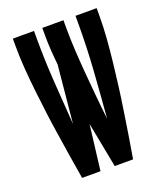

<svg xmlns="http://www.w3.org/2000/svg" viewBox="-136 -824 772 913"><g transform="rotate(-20 250.0 -367.5)"><path d="M121 0Q111 -58 102 -116Q93 -174 84 -232Q75 -290 67.5 -348Q60 -406 53.5 -464.5Q47 -523 42.5 -581.5Q38 -640 38 -698V-735H145V-698Q145 -587 152.5 -476.5Q160 -366 168 -256L196 -547Q192 -585 189.5 -622.5Q187 -660 187 -698V-735H294V-698Q294 -639 297.5 -579.5Q301 -520 306 -461Q311 -402 316.5 -342.5Q322 -283 329 -224Q339 -343 347 -461.5Q355 -580 355 -698V-735H462V-698Q462 -640 457.5 -581.5Q453 -523 446.5 -464.5Q440 -406 432.5 -348Q425 -290 416 -232Q407 -174 398 -116Q389 -58 379 0H286Q275 -57 264 -114.5Q253 -172 242 -229L214 0Z"/></g></svg>

Font: Iosevka Curly Extrabold
Style: Regular
Weight: 800
Monospace: yes
Designer: Belleve Invis
Foundry: Belleve Invis
Version: Version 22.1.2; ttfautohint (v1.8.4)